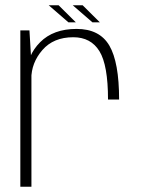

<svg xmlns="http://www.w3.org/2000/svg" viewBox="-20 -707 532 727"><path d="M389 -330H431Q431 -471.5 394 -534.5Q357 -597.5 270 -597.5Q182 -597.5 132 -547.2Q82 -497 82 -427.5L98.5 -408Q98.5 -469 140.5 -517.5Q182.5 -566 257.5 -566Q324 -566 356.5 -513.2Q389 -460.5 389 -330ZM57 0H99V-467L91.5 -592H57ZM330 -622.5H358L293 -687H255.5ZM239 -622.5H267L202 -687H164.5Z"/></svg>

Font: Anybody UltraCondensed Thin ExtraLight
Style: Regular
Weight: 250
Version: Version 1.111